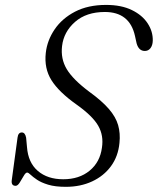

<svg xmlns="http://www.w3.org/2000/svg" viewBox="-20 -730 626 761"><path d="M241 10.5Q198.5 10.5 170.8 2Q143 -6.5 126.5 -17.8Q110 -29 101.2 -37.5Q92.5 -46 87.5 -46Q81.5 -46 74 -32.8Q66.5 -19.5 58.2 -6.5Q50 6.5 42 6.5Q24 6.5 26.5 -15L49.5 -184.5Q52 -205 66.5 -205Q79.5 -205 83.5 -184.5L87 -147Q91.5 -85.5 130 -52.5Q168.5 -19.5 230.5 -19.5Q294 -19.5 335.2 -53.5Q376.5 -87.5 384 -144.5Q391.5 -192.5 369.5 -231.2Q347.5 -270 283.5 -315.5Q213.5 -365 184 -412Q154.5 -459 161.5 -520.5Q167 -570 196.5 -613.5Q226 -657 277.5 -683.8Q329 -710.5 400.5 -710.5Q461 -710.5 502.5 -690.2Q544 -670 565.2 -637.5Q586.5 -605 585.5 -568.5Q585 -550.5 576.5 -539.2Q568 -528 554 -528Q530 -528 521.5 -558L515 -587.5Q494 -682.5 395.5 -682.5Q322 -682.5 277.2 -643Q232.5 -603.5 226 -547.5Q220 -497 244.5 -456Q269 -415 333 -367Q383.5 -330.5 411.2 -298.5Q439 -266.5 448.2 -234Q457.5 -201.5 453.5 -163.5Q448.5 -110.5 420 -71.5Q391.5 -32.5 345.2 -11Q299 10.5 241 10.5Z"/></svg>

Font: Fraunces 72pt S050 Light
Style: Italic
Weight: 300
Italic angle: -16°
Version: Version 1.000; ttfautohint (v1.8.3)